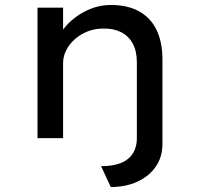

<svg xmlns="http://www.w3.org/2000/svg" viewBox="-20 -556 803 773"><path d="M426 197 387 113Q460 113 495.5 83.5Q531 54 531 0V-305Q531 -350 514.5 -380.5Q498 -411 467.5 -426.5Q437 -442 396 -441Q361 -441 331.5 -429Q302 -417 280 -397Q258 -377 246 -352.5Q234 -328 234 -302V0H131V-525H234V-437Q254 -464 284 -486.5Q314 -509 350 -522.5Q386 -536 426 -536Q495 -536 541.5 -509.5Q588 -483 611 -434Q634 -385 634 -316V24Q634 76 607 115Q580 154 533 175.5Q486 197 426 197Z"/></svg>

Font: Lexend Exa
Style: Regular
Weight: 400
Designer: Bonnie Shaver-Troup, Thomas Jockin
Foundry: Lexend
Version: Version 1.007